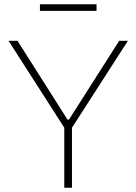

<svg xmlns="http://www.w3.org/2000/svg" viewBox="-20 -879 639 899"><path d="M281 0V-281L20 -688H62L296 -319H303L538 -688H579L317 -281V0ZM167 -828V-859H432V-828Z"/></svg>

Font: Saira Thin Thin
Style: Regular
Weight: 250
Version: Version 1.101